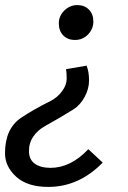

<svg xmlns="http://www.w3.org/2000/svg" viewBox="-37 -527 510 763"><path d="M154.8 215.8Q71.8 215.8 27.3 175.3Q-17.1 134.8 -17.1 82Q-17.1 -15.6 46.4 -58.6Q92.8 -90.3 164.6 -126Q191.9 -140.1 210 -165Q228 -189.5 228 -214.8Q228 -240.2 225.1 -252L307.1 -266.1Q316.9 -241.2 316.9 -207.5Q316.9 -173.8 299.3 -141.6Q281.7 -109.4 254.9 -92.3Q227.5 -75.2 197.3 -57.6Q167 -40 140.1 -24.9Q113.3 -9.8 95.7 15.1Q78.1 40 78.1 73.2Q78.1 106.4 100.6 123Q123 139.6 163.1 140.1Q244.1 140.1 314 65.9L371.1 119.1Q276.9 215.8 154.8 215.8ZM312.5 -389.6Q291 -368.2 261.2 -368.2Q231.9 -368.2 214.4 -386.2Q196.8 -404.3 196.8 -433.6Q196.3 -462.9 218.8 -485.4Q241.2 -506.8 270 -506.8Q298.8 -506.8 316.4 -488.8Q334 -470.7 334 -441.4Q334 -412.1 312.5 -389.6Z"/></svg>

Font: FiraSans-Italic
Style: Italic
Weight: 400
Italic angle: -8°
Designer: Carrois Corporate & Edenspiekermann AG
Foundry: Carrois Corporate GbR & Edenspiekermann AG
Version: Version 3.106;PS 003.106;hotconv 1.0.70;makeotf.lib2.5.58329